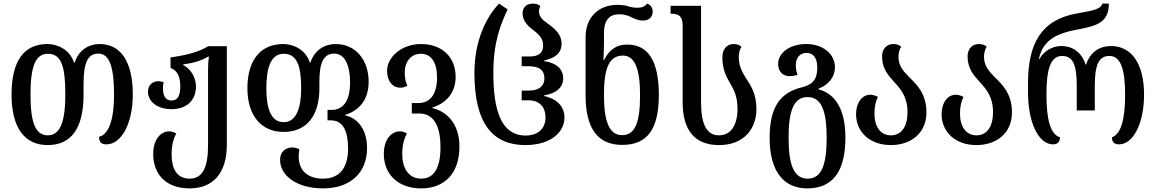

<svg xmlns="http://www.w3.org/2000/svg" viewBox="-20 -792 6404 1064"><path d="M244 12C374 12 443 -79 443 -269V-326C443 -444 466 -495 525 -495C589 -495 612 -414 612 -268C612 -136 586 -48 529 -34C529 -6 540 8 570 8C653 8 716 -109 716 -267C716 -457 645 -548 532 -548C475 -548 416 -517 394 -445H390C368 -516 300 -548 243 -548C113 -548 44 -455 44 -268C44 -80 119 12 244 12ZM245 -42C175 -42 149 -116 149 -268C149 -420 175 -494 245 -494C319 -494 342 -427 342 -269C342 -123 316 -42 245 -42Z M1031 252C1160 252 1237 168 1237 11V-536H1134C1080 -503 1008 -485 925 -474V-416C967 -399 979 -362 979 -313C979 -261 964 -235 931 -235C898 -235 883 -260 883 -303C883 -313 884 -326 887 -336C877 -340 866 -342 858 -342C821 -342 800 -316 800 -284C800 -231 849 -187 931 -187C1009 -187 1066 -231 1066 -313C1066 -359 1040 -409 995 -432V-435C1049 -442 1097 -456 1133 -478H1138C1134 -451 1133 -427 1133 -404V13C1133 137 1102 198 1031 198C956 198 931 137 931 63C931 11 942 -25 957 -52C945 -60 931 -64 917 -64C873 -64 829 -22 829 61C829 169 895 252 1031 252Z M1770 252C1925 252 2014 162 2014 29C2014 -68 1969 -136 1892 -153V-155C1969 -179 2023 -237 2023 -339C2023 -458 1952 -548 1840 -548C1781 -548 1723 -516 1700 -445H1697C1675 -516 1607 -548 1550 -548C1420 -548 1351 -454 1351 -303C1351 -154 1426 -61 1551 -61C1681 -61 1750 -152 1750 -303V-340C1750 -444 1773 -495 1832 -495C1893 -495 1920 -426 1920 -335C1920 -226 1877 -183 1818 -183H1795V-125H1814C1882 -125 1909 -64 1909 32C1909 133 1865 198 1770 198C1687 198 1635 155 1635 74C1635 61 1637 48 1639 35C1627 29 1613 25 1600 25C1565 25 1532 47 1532 94C1532 182 1626 252 1770 252ZM1552 -115C1482 -115 1456 -189 1456 -303C1456 -419 1482 -494 1552 -494C1626 -494 1649 -427 1649 -303C1649 -196 1623 -115 1552 -115Z M2314 252C2445 252 2526 167 2526 21C2526 -112 2451 -176 2376 -193V-196C2451 -220 2505 -276 2505 -366C2505 -476 2429 -548 2313 -548C2203 -548 2125 -473 2125 -400C2125 -339 2159 -306 2196 -306C2209 -306 2223 -309 2237 -316C2226 -344 2223 -362 2223 -394C2223 -442 2252 -494 2312 -494C2370 -494 2402 -446 2402 -362C2402 -264 2359 -221 2300 -221H2262V-163H2303C2379 -163 2421 -102 2421 24C2421 137 2386 198 2314 198C2242 198 2209 136 2209 63C2209 11 2220 -25 2235 -52C2223 -60 2209 -64 2195 -64C2151 -64 2107 -22 2107 61C2107 169 2181 252 2314 252Z M2892 12C3027 12 3108 -56 3108 -140C3108 -204 3064 -245 2996 -260V-264C3063 -274 3101 -308 3101 -358C3101 -409 3063 -444 2996 -453V-457C3058 -472 3092 -496 3092 -552C3092 -604 3049 -638 3013 -663C2985 -683 2967 -701 2967 -729C2967 -739 2969 -747 2974 -758C2965 -767 2952 -772 2932 -772C2894 -772 2876 -747 2876 -718C2876 -678 2903 -650 2932 -628C2962 -605 2990 -582 2990 -540C2990 -501 2967 -479 2916 -479H2871V-425H2910C2968 -425 2997 -403 2997 -358C2997 -316 2968 -290 2911 -290H2871V-236H2911C2968 -236 3003 -200 3003 -141C3003 -78 2960 -41 2893 -41C2754 -41 2714 -187 2714 -387C2714 -562 2755 -657 2793 -740L2746 -772C2679 -703 2609 -573 2609 -388C2609 -102 2714 12 2892 12Z M3428 11C3567 11 3631 -75 3631 -266C3631 -457 3570 -545 3456 -545C3390 -545 3353 -510 3328 -460H3324C3326 -491 3327 -531 3327 -558V-608C3327 -685 3361 -713 3412 -713C3440 -713 3462 -705 3480 -696C3500 -686 3519 -678 3544 -678C3571 -678 3597 -694 3597 -727C3597 -751 3584 -766 3566 -772C3553 -755 3535 -749 3514 -749C3496 -749 3482 -751 3465 -756C3447 -762 3429 -765 3400 -765C3302 -765 3225 -701 3225 -585V-265C3225 -75 3296 11 3428 11ZM3428 -43C3354 -43 3327 -123 3327 -266C3327 -405 3351 -484 3432 -484C3500 -484 3527 -406 3527 -265C3527 -115 3500 -43 3428 -43Z M3965 12C4103 12 4172 -79 4172 -188C4172 -273 4140 -319 4112 -362C4092 -394 4074 -427 4074 -477C4074 -498 4080 -520 4089 -533C4079 -542 4066 -548 4045 -548C4007 -548 3983 -518 3983 -475C3983 -405 4006 -365 4028 -327C4049 -292 4067 -255 4067 -188C4067 -103 4033 -42 3964 -42C3898 -42 3865 -100 3865 -225V-760H3696V-716H3699C3742 -716 3763 -703 3763 -649V-225C3763 -76 3825 12 3965 12Z M4454 252C4592 252 4665 161 4665 -29C4665 -183 4611 -272 4516 -297V-301C4579 -324 4607 -373 4607 -419C4607 -494 4539 -548 4449 -548C4350 -548 4292 -494 4292 -438C4292 -390 4324 -370 4355 -370C4371 -370 4387 -373 4400 -377C4396 -388 4390 -404 4390 -431C4390 -470 4412 -499 4449 -499C4486 -499 4509 -471 4509 -420C4509 -366 4497 -326 4423 -308C4307 -280 4245 -202 4245 -29C4245 161 4325 252 4454 252ZM4456 198C4379 198 4350 121 4350 -29C4350 -177 4378 -254 4455 -254C4533 -254 4561 -177 4561 -29C4561 121 4533 198 4456 198Z M4917 12C5029 12 5114 -55 5114 -169C5114 -274 5060 -324 5015 -368C4985 -399 4959 -429 4959 -477C4959 -498 4965 -520 4974 -533C4964 -542 4951 -548 4930 -548C4892 -548 4868 -519 4868 -480C4868 -411 4902 -375 4936 -337C4972 -297 5009 -256 5009 -170C5009 -91 4976 -42 4917 -42C4859 -42 4826 -91 4826 -162C4826 -201 4832 -227 4845 -255C4830 -263 4816 -267 4803 -267C4755 -267 4724 -220 4724 -159C4724 -61 4800 12 4917 12Z M5391 12C5503 12 5588 -55 5588 -169C5588 -274 5534 -324 5489 -368C5459 -399 5433 -429 5433 -477C5433 -498 5439 -520 5448 -533C5438 -542 5425 -548 5404 -548C5366 -548 5342 -519 5342 -480C5342 -411 5376 -375 5410 -337C5446 -297 5483 -256 5483 -170C5483 -91 5450 -42 5391 -42C5333 -42 5300 -91 5300 -162C5300 -201 5306 -227 5319 -255C5304 -263 5290 -267 5277 -267C5229 -267 5198 -220 5198 -159C5198 -61 5274 12 5391 12Z M5815 8C5839 8 5854 -4 5854 -31C5800 -48 5779 -132 5779 -268C5779 -404 5800 -482 5866 -482C5928 -482 5947 -429 5947 -316V-180H6047V-316C6047 -429 6067 -482 6128 -482C6190 -482 6215 -409 6215 -268C6215 -135 6194 -50 6142 -31C6142 -6 6154 8 6181 8C6260 8 6320 -108 6320 -268C6320 -437 6252 -537 6136 -537C6076 -537 6021 -505 5999 -434H5996C5974 -505 5920 -537 5862 -537C5817 -537 5768 -514 5740 -465H5737C5759 -564 5824 -605 5949 -628C6066 -649 6124 -671 6125 -772H6089C6080 -740 6034 -733 5951 -718C5749 -684 5677 -548 5677 -333V-279C5677 -108 5738 8 5815 8Z"/></svg>

Font: Noto Serif Georgian Condensed Medium
Style: Regular
Weight: 500
Width: 3
Designer: Monotype Design Team, Akaki Razmadze
Foundry: Google LLC
Version: Version 2.003